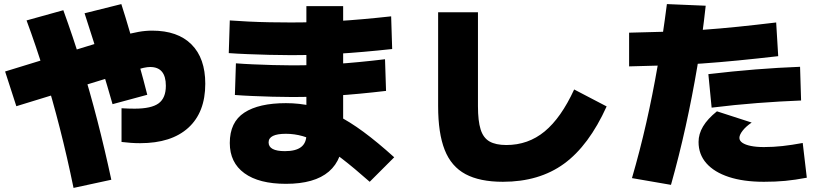

<svg xmlns="http://www.w3.org/2000/svg" viewBox="-20 -830 4040 940"><path d="M666 -129Q644 -129 621.5 -130.5Q599 -132 575 -135V-300Q592 -299 609 -298.5Q626 -298 639 -298Q721 -298 756.5 -324Q792 -350 792 -410Q792 -502 715 -502Q702 -502 683.5 -498Q665 -494 627 -483.5Q589 -473 519 -451L60 -310L5 -480L464 -621Q534 -643 579.5 -655.5Q625 -668 658.5 -674Q692 -680 725 -680Q850 -680 917.5 -612.5Q985 -545 985 -420Q985 -280 902 -204.5Q819 -129 666 -129ZM340 90Q309 -61 273 -202Q237 -343 196.5 -474.5Q156 -606 110 -730L290 -780Q337 -651 378.5 -516.5Q420 -382 456.5 -240.5Q493 -99 525 50ZM531 -320Q509 -398 475 -509Q441 -620 394 -765L574 -810Q595 -745 617 -669Q639 -593 661 -515.5Q683 -438 701 -366Z M1380 70Q1248 70 1176.5 18Q1105 -34 1105 -130Q1105 -232 1176 -278.5Q1247 -325 1380 -325Q1446 -325 1506.5 -311Q1567 -297 1629 -266Q1691 -235 1759.5 -184.5Q1828 -134 1910 -60L1790 60Q1713 -8 1654.5 -53Q1596 -98 1549.5 -125Q1503 -152 1462 -163.5Q1421 -175 1380 -175Q1295 -175 1295 -133Q1295 -90 1375 -90Q1428 -90 1454 -110Q1480 -130 1480 -170V-800H1660V-170Q1660 -50 1590 10Q1520 70 1380 70ZM1404 -560Q1353 -560 1298 -561.5Q1243 -563 1192 -565Q1141 -567 1100 -570L1105 -730Q1145 -727 1196 -724.5Q1247 -722 1301 -721Q1355 -720 1405 -720Q1518 -720 1634 -727Q1750 -734 1895 -750L1900 -590Q1753 -574 1635 -567Q1517 -560 1404 -560ZM1411 -355Q1364 -355 1313.5 -356.5Q1263 -358 1215.5 -360Q1168 -362 1130 -365L1135 -520Q1172 -517 1219 -515Q1266 -513 1316 -511.5Q1366 -510 1412 -510Q1516 -510 1624 -517Q1732 -524 1865 -540L1870 -385Q1734 -369 1625 -362Q1516 -355 1411 -355Z M2442 60Q2329 60 2259 22.5Q2189 -15 2157 -96.5Q2125 -178 2125 -310V-770H2320V-310Q2320 -238 2333 -196.5Q2346 -155 2376.5 -137.5Q2407 -120 2459 -120Q2566 -120 2646.5 -186.5Q2727 -253 2791 -392L2950 -309Q2863 -117 2741.5 -28.5Q2620 60 2442 60Z M3074 42Q3113 -92 3144 -228.5Q3175 -365 3200 -509.5Q3225 -654 3245 -810L3435 -802Q3419 -653 3394 -505Q3369 -357 3337 -212Q3305 -67 3265 75ZM3060 -670Q3160 -672 3248 -675Q3336 -678 3420.5 -684Q3505 -690 3592.5 -699Q3680 -708 3780 -720L3790 -555Q3685 -543 3593.5 -534Q3502 -525 3416.5 -519Q3331 -513 3244 -510Q3157 -507 3060 -505ZM3720 60Q3620 60 3548.5 36.5Q3477 13 3438.5 -30.5Q3400 -74 3400 -135Q3400 -174 3422 -211Q3444 -248 3490 -285L3660 -230Q3632 -211 3616 -190.5Q3600 -170 3600 -155Q3600 -141 3614.5 -131Q3629 -121 3656 -115.5Q3683 -110 3720 -110Q3766 -110 3811 -115Q3856 -120 3910 -130L3930 40Q3872 51 3824.5 55.5Q3777 60 3720 60ZM3448 -467Q3566 -481 3678.5 -490Q3791 -499 3897 -503L3902 -338Q3799 -334 3688 -325.5Q3577 -317 3464 -303Z"/></svg>

Font: M PLUS 2 Thin Black
Style: Regular
Weight: 900
Version: Version 1.001